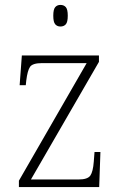

<svg xmlns="http://www.w3.org/2000/svg" viewBox="-20 -762 493 782"><path d="M57 0V-26L333 -505H152Q113 -505 102.5 -490Q92 -475 87 -434L85 -415H60L69 -536H383V-510L106 -31H300Q337 -31 348 -47Q359 -63 362 -104L365 -143H389L384 0ZM226 -654Q213 -654 205 -663Q197 -672 197 -698Q197 -724 205 -733Q213 -742 226 -742Q240 -742 248 -733Q256 -724 256 -698Q256 -672 248 -663Q240 -654 226 -654Z"/></svg>

Font: Noto Serif Lao SemiCondensed ExtraLight
Style: Regular
Weight: 200
Width: 4
Designer: Monotype Design Team
Foundry: Monotype Imaging Inc.
Version: Version 2.003; ttfautohint (v1.8.4.7-5d5b)